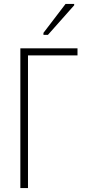

<svg xmlns="http://www.w3.org/2000/svg" viewBox="-20 -961 437 981"><path d="M202 -783H225L359 -934V-941H315L202 -793ZM84 0H123V-678H376V-714H84Z"/></svg>

Font: Noto Sans Condensed ExtraLight
Style: Regular
Weight: 200
Width: 3
Designer: Monotype Design Team
Foundry: Monotype Imaging Inc.
Version: Version 2.013